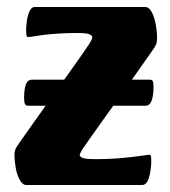

<svg xmlns="http://www.w3.org/2000/svg" viewBox="-20 -531 488 551"><path d="M56 0Q44.9 0 36.9 -14.3Q28.8 -28.6 25.2 -48.8Q21.6 -69 21.6 -87.3Q21.6 -98.4 25.7 -105.8Q29.8 -113.1 36.5 -122.6Q57.2 -151.6 79.9 -183.9Q102.6 -216.1 125.9 -248.6Q149.1 -281.1 171.3 -312.2Q193.5 -343.2 213.2 -371.4Q227 -391.2 235.6 -404.2Q244.2 -417.2 245 -425.7Q241.8 -431.7 232.2 -434Q222.6 -436.3 204 -436.3Q170.8 -436.3 145.1 -434.5Q119.5 -432.8 102.2 -430.4Q85 -428 74.7 -426.3Q64.5 -424.5 61.5 -424.5Q57.5 -424.5 56.2 -428.7Q55 -432.8 55 -445.9Q55 -454.8 57 -470.4Q59 -485.9 64.6 -498.5Q70.3 -511 79.8 -511H395.8Q407.8 -511 415.5 -496.3Q423.2 -481.6 426.9 -461.1Q430.7 -440.5 430.7 -420.7Q430.7 -409.9 427.7 -403.1Q424.7 -396.2 416.7 -385.2Q397.9 -358.2 376.1 -327.3Q354.3 -296.4 331.1 -264Q308 -231.6 284.9 -199.5Q261.9 -167.3 240.7 -137.4Q228.7 -120.1 219.6 -107.2Q210.4 -94.3 208.5 -84.8Q211.9 -78.8 221.7 -76.5Q231.6 -74.3 250.2 -74.3Q295.8 -74.3 329.8 -77.5Q363.8 -80.7 384.3 -83.8Q404.8 -86.9 407.6 -86.9Q412.3 -86.9 413.2 -82.7Q414.1 -78.4 414.1 -65.6Q414.1 -57.6 411.9 -41.6Q409.8 -25.6 404.1 -12.8Q398.3 0 388 0ZM60.8 -227.6Q54.5 -227.6 51.9 -232.1Q49.2 -236.6 49.2 -249.9Q49.2 -275 54.2 -288.7Q59.2 -302.3 72 -302.3H409.6Q415.8 -302.3 418.2 -298.5Q420.6 -294.8 420.6 -280.7Q420.6 -257.1 415.2 -242.3Q409.8 -227.6 397.6 -227.6Z"/></svg>

Font: Briem Hand Thin
Style: Regular
Weight: 100
Designer: Gunnlaugur SE Briem, Eben Sorkin
Foundry: Sorkin Type Co.
Version: Version 1.003